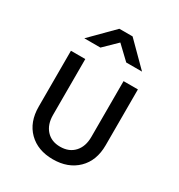

<svg xmlns="http://www.w3.org/2000/svg" viewBox="-186 -909 972 1043"><g transform="rotate(30 300.0 -387.5)"><path d="M299 10Q204 10 147 -46.5Q90 -103 90 -200V-550H180V-200Q180 -140 212 -104.5Q244 -69 299 -69Q355 -69 387.5 -104.5Q420 -140 420 -200V-550H510V-200Q510 -103 452 -46.5Q394 10 299 10ZM119 -645 258 -785H341L481 -645H382L300 -723L220 -645Z"/></g></svg>

Font: JetBrainsMonoNL NF
Style: Regular
Weight: 400
Designer: Philipp Nurullin, Konstantin Bulenkov
Foundry: JetBrains
Version: Version 2.304; ttfautohint (v1.8.4.7-5d5b);Nerd Fonts 3.2.1